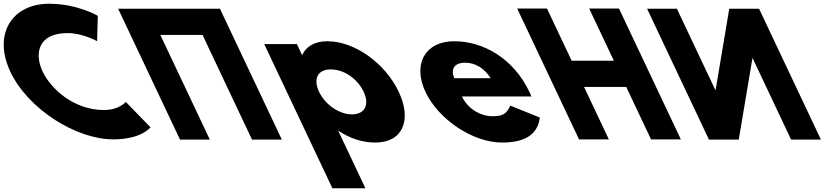

<svg xmlns="http://www.w3.org/2000/svg" viewBox="-176 -749 4495 1029"><path d="M381.1 -159.4C220.5 -159.4 96.9 -271.6 52.3 -365.9C8.1 -459.4 25.6 -571.6 186.2 -571.6C267.8 -571.6 344.4 -528.3 344.4 -528.3L348.1 -664.3C348.1 -664.3 239.4 -728.9 87.2 -728.9C-111.7 -728.9 -215.6 -565.7 -120.3 -364.2C-25.5 -163.6 232.7 -2.1 430.8 -2.1C582.9 -2.1 630.6 -66.7 630.6 -66.7L498.3 -202.7C498.3 -202.7 462.7 -159.4 381.1 -159.4Z M683.3 -561.9H909.4L1174.6 -0.9H1334.4L1002.9 -702.1H843.1H617H457.2L788.7 -0.9H948.5Z M1961 -257C1890.1 -407 1727.9 -528 1577.9 -528C1507.9 -528 1462.5 -497 1444.4 -455H1442.4L1415 -513H1240L1605.4 260H1782.4L1636.3 -49C1697.7 -8 1765.6 15 1834.6 15C1984.6 15 2031.9 -107 1961 -257ZM1773 -257C1806.6 -186 1777.2 -136 1710.2 -136C1644.2 -136 1567.6 -186 1534 -257C1500.9 -327 1527.3 -377 1596.3 -377C1668.3 -377 1739.9 -327 1773 -257Z M2671.8 -232C2670 -238 2664.8 -249 2661.5 -256C2576.4 -436 2413.9 -528 2257.9 -528C2102.9 -528 2033.6 -406 2104.5 -256C2174.9 -107 2359.6 15 2514.6 15C2628.6 15 2705.1 -22 2717.2 -119L2559 -183C2537.7 -137 2517.9 -126 2460.9 -126C2415.9 -126 2337.2 -153 2299.8 -232ZM2258.5 -330C2239.3 -377 2256.3 -413 2317.3 -413C2369.3 -413 2420 -384 2453.5 -330Z M2954.1 -283.2H3180.2L3313.2 -1.9H3473L3141.5 -703.1H2981.7L3113.9 -423.5H2887.8L2755.6 -703.1H2595.8L2927.3 -1.9H3087.1Z M3858.1 -436.1H3856.4L3783.3 -0.9H3623.5L3292 -702.1H3451.8L3657.6 -266.9H3659.3L3732.3 -702.1H3892.1L4223.6 -0.9H4063.8Z"/></svg>

Font: Hussar
Style: BdOpOblFive
Weight: 700
Foundry: Cannot Into Space Fonts
Version: Version 2.00